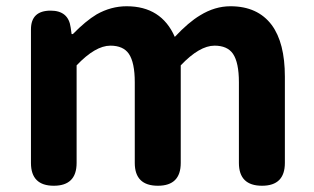

<svg xmlns="http://www.w3.org/2000/svg" viewBox="-20 -594 1004 614"><path d="M152 0Q79 0 79 -73V-280V-500Q79 -560 142 -560Q199 -560 206 -506L209 -485H213Q254 -527 289 -548Q335 -574 385 -574Q496 -574 539 -476Q583 -523 620 -545Q667 -574 717 -574Q804 -574 849 -514Q891 -457 891 -349V-73Q891 0 818 0Q744 0 744 -73V-331Q744 -394 725 -422Q707 -448 666 -448Q618 -448 558 -385V-73Q558 0 485 0Q411 0 411 -73V-331Q411 -394 392 -422Q374 -448 333 -448Q285 -448 225 -385V-73Q225 0 152 0Z"/></svg>

Font: GenSenRounded JP B
Style: Regular
Weight: 700
Version: Version 1.501;PS 1;hotconv 16.6.51;makeotf.lib2.5.65220